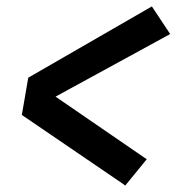

<svg xmlns="http://www.w3.org/2000/svg" viewBox="-20 -640 550 598"><path d="M370 -62 362 -68 48 -282 68 -398 453 -620 510 -534 153 -339 437 -144Z"/></svg>

Font: Iosevka Curly Extrabold
Style: Italic
Weight: 800
Italic angle: -9°
Monospace: yes
Designer: Belleve Invis
Foundry: Belleve Invis
Version: Version 22.1.2; ttfautohint (v1.8.4)